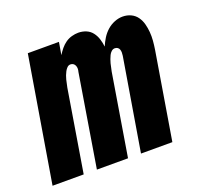

<svg xmlns="http://www.w3.org/2000/svg" viewBox="-109 -652 808 765"><g transform="rotate(-20 295.0 -269.0)"><path d="M-10 0 78 -530H210L201 -477Q209 -490 218.5 -501.5Q228 -513 240 -521.5Q252 -530 266.5 -534Q281 -538 294 -538Q312 -538 327.5 -531.5Q343 -525 353 -512Q363 -499 368 -483Q373 -467 375 -450Q382 -467 392 -483Q402 -499 416 -511.5Q430 -524 447.5 -531Q465 -538 482 -538Q501 -538 517 -530.5Q533 -523 543 -509Q553 -495 557.5 -478Q562 -461 563.5 -443Q565 -425 563.5 -406.5Q562 -388 559 -369L498 0H365L430 -391Q431 -398 431 -404.5Q431 -411 429 -417Q427 -423 422 -426.5Q417 -430 410 -430Q402 -430 395.5 -424Q389 -418 385.5 -410.5Q382 -403 379 -395Q376 -387 374 -379Q372 -371 370.5 -363Q369 -355 367 -347L310 0H178L242 -391Q244 -398 244 -404.5Q244 -411 241.5 -417Q239 -423 234 -426.5Q229 -430 222 -430Q214 -430 208 -424Q202 -418 198 -410.5Q194 -403 191 -395Q188 -387 186 -379Q184 -371 182.5 -363Q181 -355 179 -347L122 0Z"/></g></svg>

Font: Iosevka Curly HvExObl
Style: Regular
Weight: 900
Width: 7
Italic angle: -9°
Monospace: yes
Designer: Belleve Invis
Foundry: Belleve Invis
Version: Version 11.1.0; ttfautohint (v1.8.3)